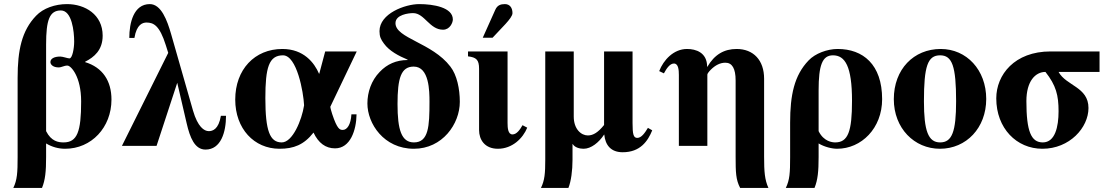

<svg xmlns="http://www.w3.org/2000/svg" viewBox="-20 -712 5425 937"><path d="M66 54C66 130 64 166 45 205H185C201 166 205 124 205 54V-12C233 5 265 14 298 14C426 14 524 -90 524 -226C524 -317 481 -383 395 -409L396 -411C439 -433 481 -467 481 -538C481 -641 395 -692 307 -692C249 -692 191 -672 156 -635C86 -562 66 -467 66 -332ZM205 -495C205 -613 221 -661 277 -661C331 -661 342 -559 342 -509C342 -476 333 -427 319 -427C310 -427 287 -436 274 -436C245 -436 226 -426 226 -409C226 -397 239 -383 266 -383C281 -383 292 -392 309 -392C326 -392 376 -339 376 -217C376 -69 357 -17 290 -17C265 -17 230 -22 205 -72Z M636 -527C647 -594 677 -602 695 -602C730 -602 759 -587 789 -492L801 -454L575 0H744L845 -308L891 -110C907 -41 930 18 983 18C1058 18 1083 -67 1083 -147H1058C1047 -80 1017 -72 999 -72C976 -72 945 -93 922 -172L815 -546C796 -612 767 -692 711 -692C632 -692 611 -600 611 -527Z M1695 -154C1692 -104 1674 -78 1653 -78C1639 -78 1626 -80 1601 -156C1598 -165 1592 -186 1592 -191L1721 -461H1567L1538 -352H1537C1514 -406 1462 -473 1358 -473C1223 -473 1128 -373 1128 -226C1128 -84 1220 14 1344 14C1413 14 1463 -5 1510 -65C1534 -14 1569 12 1615 12C1690 12 1719 -77 1720 -154ZM1464 -198C1453 -126 1408 -17 1355 -17C1297 -17 1275 -73 1275 -233C1275 -382 1292 -442 1361 -442C1429 -442 1461 -262 1464 -198Z M1969 -419C1914 -419 1869 -399 1833 -361C1792 -319 1773 -262 1773 -207C1773 -109 1853 14 2000 14C2139 14 2224 -107 2224 -215C2224 -278 2210 -346 2178 -387C2089 -504 1910 -525 1910 -599C1910 -641 1975 -648 1996 -648C2052 -648 2076 -567 2142 -567C2176 -567 2190 -602 2190 -617C2190 -676 2095 -692 2026 -692C1957 -692 1832 -646 1832 -560C1832 -533 1839 -519 1854 -499C1880 -463 1926 -439 1969 -421ZM1999 -387C2075 -387 2076 -267 2076 -215C2076 -96 2072 -17 2000 -17C1939 -17 1920 -79 1920 -204C1920 -331 1937 -387 1999 -387Z M2336 -528H2384L2447 -595C2466 -616 2481 -635 2481 -648C2481 -674 2468 -692 2444 -692C2424 -692 2407 -687 2397 -664ZM2530 -101C2517 -78 2501 -56 2481 -56C2459 -56 2457 -88 2457 -112V-461H2264V-437C2304 -432 2318 -421 2318 -376V-77C2318 -31 2345 14 2410 14C2480 14 2532 -37 2553 -89Z M2774 -9H2775C2785 8 2809 14 2828 14C2865 14 2903 -17 2928 -55H2929C2934 -4 2961 31 3019 31C3105 31 3142 -24 3163 -76L3142 -88C3128 -65 3111 -39 3090 -39C3071 -39 3067 -58 3067 -111V-461H2928V-102C2899 -66 2875 -51 2849 -51C2816 -51 2780 -82 2780 -143V-461H2641V67C2641 135 2638 168 2620 205H2754C2767 173 2774 120 2774 68Z M3432 0V-348C3432 -352 3438 -361 3449 -372C3471 -394 3495 -406 3520 -406C3553 -406 3570 -378 3570 -319V53C3570 129 3571 165 3592 205H3730C3712 165 3709 127 3709 52V-328C3709 -418 3657 -473 3575 -473C3514 -473 3467 -446 3432 -386H3431C3431 -456 3376 -473 3333 -473C3267 -473 3218 -419 3197 -365L3220 -354C3233 -378 3249 -402 3269 -402C3291 -402 3293 -370 3293 -346V0Z M4065 14C4184 14 4285 -86 4285 -228C4285 -398 4191 -473 4068 -473C4017 -473 3958 -451 3926 -417C3856 -344 3836 -248 3836 -113V55C3836 131 3834 166 3815 205H3955C3971 166 3975 124 3975 54V-12C4003 5 4040 14 4066 14ZM3975 -271C3975 -394 3993 -442 4045 -442C4104 -442 4138 -389 4138 -220C4138 -71 4119 -17 4056 -17C4042 -17 4000 -21 3975 -72Z M4571 -473C4439 -473 4342 -374 4342 -228C4342 -86 4442 14 4567 14C4696 14 4793 -88 4793 -229C4793 -371 4697 -473 4571 -473ZM4568 -442C4627 -442 4646 -389 4646 -218C4646 -69 4626 -17 4568 -17C4510 -17 4489 -73 4489 -218C4489 -389 4507 -442 4568 -442Z M5346 -461H5107C4931 -461 4842 -347 4842 -232C4842 -86 4941 14 5067 14C5200 14 5292 -89 5292 -185C5292 -288 5183 -293 5146 -361H5346ZM5146 -169C5146 -93 5129 -17 5069 -17C5012 -17 4989 -71 4989 -219C4989 -316 5033 -361 5082 -361C5134 -295 5146 -247 5146 -169Z"/></svg>

Font: XITS Math
Style: Bold
Weight: 700
Designer: MicroPress Inc., with final additions and corrections provided by Coen Hoffman, Elsevier (retired)
Version: Version 1.105